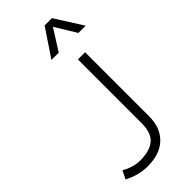

<svg xmlns="http://www.w3.org/2000/svg" viewBox="-306 -1028 1098 1098"><g transform="rotate(-45 243.0 -478.5)"><path d="M168 15Q94.5 15 25.5 -22L50 -72Q75.5 -56.5 104 -47.8Q132.5 -39 163 -39Q239.5 -39 278.8 -72.5Q318 -106 318 -183V-700H376V-181Q376 -90.5 322.2 -37.8Q268.5 15 168 15ZM209 -805 321 -972H380L486 -805H427L349 -933L268 -805Z"/></g></svg>

Font: Geologica Thin
Style: Regular
Weight: 100
Designer: Sindre Bremnes, Frode Helland
Foundry: Monokrom Skriftforlag AS
Version: Version 1.010; ttfautohint (v1.8.4.7-5d5b);gftools[0.9.28]